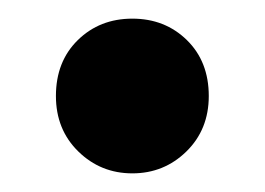

<svg xmlns="http://www.w3.org/2000/svg" viewBox="-20 -179 284 206"><path d="M40 -76Q40 -113 63.5 -136Q87 -159 122 -159Q157 -159 180.5 -136Q204 -113 204 -76Q204 -40 180 -16.5Q156 7 122 7Q88 7 64 -16.5Q40 -40 40 -76Z"/></svg>

Font: mBank SemiBold
Style: Regular
Weight: 600
Designer: Julieta Ulanovsky
Foundry: Julieta Ulanovsky
Version: Version 7.200